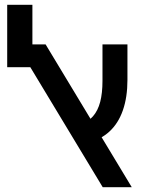

<svg xmlns="http://www.w3.org/2000/svg" viewBox="-20 -780 604 800"><path d="M408 0 49 -595H170L529 0ZM10 -500V-595H153V-500ZM10 -537V-760H115V-537ZM345 -185 314 -261Q347 -272 367.5 -295.5Q388 -319 397.5 -355.5Q407 -392 407 -443V-595H511V-447Q511 -375 492 -320.5Q473 -266 436 -232Q399 -198 345 -185Z"/></svg>

Font: Noto Sans Hebrew SemiCondensed Medium
Style: Regular
Weight: 500
Width: 4
Designer: Monotype Design Team
Foundry: Monotype Imaging Inc.
Version: Version 2.003